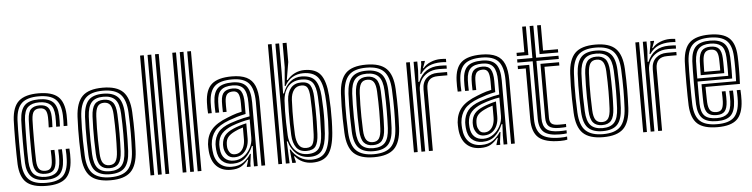

<svg xmlns="http://www.w3.org/2000/svg" viewBox="-48 -1034 5000 1277"><g transform="rotate(-5 2452.5 -395.5)"><path d="M218.4 9Q126.2 9 84.6 -28.3Q43 -65.6 38.5 -151.5Q37.5 -176.2 36.9 -215.7Q36.2 -255.1 36.2 -299.1Q36.2 -343 36.9 -382.4Q37.5 -421.7 38.6 -446.1Q43.8 -535 86.2 -572Q128.6 -609 216.8 -609Q306.4 -609 347.3 -572.7Q388.3 -536.3 391.9 -451.1Q392.5 -434.8 392.1 -414.3Q391.7 -393.9 390.9 -377.1H365.9Q366.8 -394 367.2 -413.3Q367.6 -432.6 366.9 -450.1Q363.7 -524.5 329 -556.7Q294.3 -588.9 216.8 -588.9Q140.3 -588.9 104.2 -555.9Q68.2 -523 63.5 -444.7Q62.3 -419.1 61.7 -379.3Q61.2 -339.5 61.2 -295.8Q61.2 -252.1 61.8 -214.1Q62.5 -176.1 63.3 -154.1Q67 -80.9 102.5 -46Q137.9 -11.1 218.4 -11.1Q294.8 -11.1 329.1 -44Q363.4 -76.9 366.9 -152.7Q367.7 -169.4 367.5 -185.1Q367.4 -200.7 365.9 -224.9H390.9Q392.3 -203.2 392.5 -187.1Q392.7 -171.1 391.9 -151.9Q387.9 -65.7 347.8 -28.3Q307.6 9 218.4 9ZM218.4 -31.2Q152.2 -31.2 121.7 -62.2Q91.3 -93.1 88.2 -155Q87.2 -177.9 86.7 -216.2Q86.2 -254.5 86.2 -297.9Q86.2 -341.3 86.7 -380.3Q87.2 -419.2 88.4 -443.2Q92.5 -511.2 122.5 -540Q152.5 -568.8 216.8 -568.8Q279.5 -568.8 309.4 -541.8Q339.3 -514.9 341.9 -449.4Q342.6 -433.8 342.2 -415Q341.8 -396.2 340.9 -377.1H316Q316.9 -397.2 317.2 -415.6Q317.6 -433.9 317 -448.8Q314.8 -505.6 289.8 -527.1Q264.9 -548.7 216.8 -548.7Q168.3 -548.7 142.5 -525.8Q116.7 -502.9 113.2 -441.4Q112.6 -426.8 111.8 -392.4Q110.9 -357.9 110.4 -314.9Q109.9 -271.9 110 -230.5Q110.1 -189.2 111.6 -160.8Q115.1 -99.5 140.9 -75.4Q166.7 -51.3 218.4 -51.3Q265.9 -51.3 290.1 -73.6Q314.3 -95.9 317 -154Q317.5 -168.5 317.5 -183.5Q317.5 -198.5 316 -224.9H340.9Q342.6 -197.2 342.6 -183Q342.5 -168.7 341.9 -153.4Q338.9 -87.9 310.4 -59.5Q281.9 -31.2 218.4 -31.2ZM218.4 -71.5Q178.1 -71.5 159 -91.6Q139.9 -111.8 137.7 -161.5Q136.9 -184.9 136.5 -222.4Q136.1 -260 136.1 -301.7Q136.1 -343.4 136.6 -380.4Q137.2 -417.4 138.2 -439.9Q141.1 -491.9 161 -510.2Q180.9 -528.5 216.8 -528.5Q255.2 -528.5 272.9 -509.8Q290.7 -491 292.2 -446.5Q292.6 -436.2 292.5 -419Q292.3 -401.9 291 -377.1H266.2Q267.1 -399.5 267.4 -417Q267.7 -434.5 267.2 -445.5Q266.1 -479 254.7 -493.7Q243.3 -508.4 216.8 -508.4Q190.6 -508.4 177.9 -493.1Q165.2 -477.7 163.1 -438.6Q162.1 -416.2 161.6 -379Q161.1 -341.9 161.1 -300.2Q161.1 -258.5 161.6 -221.4Q162.1 -184.2 162.9 -161.6Q165 -123.7 177.8 -107.6Q190.5 -91.6 218.4 -91.6Q244.5 -91.6 255.3 -106.8Q266.1 -122 267.1 -156.8Q267.6 -171.2 267.6 -183.7Q267.6 -196.3 266.1 -224.9H291Q292.3 -201.2 292.5 -184.6Q292.8 -167.9 292.2 -156.6Q290.1 -110.5 273.2 -91Q256.2 -71.5 218.4 -71.5Z M646.2 9Q553.5 9 510.7 -32.7Q467.9 -74.3 463.3 -170.2Q461.1 -220.1 460.3 -263.3Q459.6 -306.4 460.3 -347.3Q461.1 -388.2 463.1 -430.5Q468.2 -524.8 510.1 -566.9Q551.9 -609 646.2 -609Q739.5 -609 781.6 -567Q823.6 -525 828.3 -430.2Q831.8 -354.3 831.6 -293.2Q831.4 -232.2 828.5 -170.1Q823.4 -74.2 781 -32.6Q738.6 9 646.2 9ZM646.2 -11.1Q727 -11.1 763 -48.9Q799 -86.7 803.5 -171.4Q806.4 -233 806.6 -292.1Q806.8 -351.2 803.3 -429.2Q799.3 -513.1 763.3 -551Q727.2 -588.9 646.2 -588.9Q564.9 -588.9 528.7 -551.1Q492.4 -513.3 488 -428.5Q486.2 -391 485.4 -351.7Q484.5 -312.5 485.2 -268.1Q485.8 -223.7 488.3 -170.4Q492.5 -82.1 531.2 -46.6Q569.9 -11.1 646.2 -11.1ZM646.2 -31.2Q581.4 -31.2 549 -62.9Q516.7 -94.7 513 -173.4Q511 -217.5 510.4 -261Q509.7 -304.5 510.3 -346.1Q510.9 -387.8 512.8 -426.3Q516.8 -501.5 547.2 -535.2Q577.6 -568.8 646.2 -568.8Q710.8 -568.8 742.8 -537.2Q774.7 -505.7 778.3 -429.1Q780.6 -379.7 781.3 -336.5Q781.9 -293.2 781.3 -253.4Q780.7 -213.6 778.8 -174.4Q774.8 -97 743.9 -64.1Q713 -31.2 646.2 -31.2ZM646.2 -51.3Q699.9 -51.3 725.1 -79.8Q750.4 -108.3 753.8 -175.2Q756.4 -226.9 756.7 -289.6Q757 -352.2 753.6 -425.9Q750.6 -493.1 724.8 -520.9Q699 -548.7 646.2 -548.7Q592.1 -548.7 566.8 -520.3Q541.4 -492 537.8 -425.5Q536.2 -391.6 535.4 -352.3Q534.6 -313.1 535.2 -268.6Q535.7 -224.1 537.9 -174.2Q541.2 -106.5 567.4 -78.9Q593.6 -51.3 646.2 -51.3ZM646.2 -71.5Q605.8 -71.5 585.6 -95Q565.5 -118.5 562.9 -175.4Q560.9 -220.7 560.2 -261.9Q559.6 -303.1 560.2 -343.1Q560.9 -383.1 562.7 -424.4Q565.7 -480.3 585.1 -504.4Q604.5 -528.5 646.2 -528.5Q685.6 -528.5 705.8 -505.6Q726.1 -482.7 728.7 -425.2Q731.7 -356.8 731.7 -295.1Q731.7 -233.4 728.9 -176.2Q726.1 -119.7 706.6 -95.6Q687.1 -71.5 646.2 -71.5ZM646.2 -91.6Q675.7 -91.6 688.7 -112.3Q701.7 -133.1 703.9 -177.5Q706.5 -231 706.7 -290.3Q707 -349.6 703.7 -424Q701.9 -467.8 688.6 -488.1Q675.2 -508.4 646.2 -508.4Q616.3 -508.4 603.2 -487.9Q590 -467.3 587.7 -423.1Q585.9 -383.3 585.2 -345.1Q584.6 -307 585.2 -265.9Q585.9 -224.9 587.9 -176.2Q589.9 -130.4 603.9 -111Q617.9 -91.6 646.2 -91.6Z M1012.7 0V-800H1037.7V0ZM912.9 0V-800H937.8V0ZM962.8 0V-800H987.8V0Z M1227.7 0V-800H1252.7V0ZM1127.9 0V-800H1152.8V0ZM1177.8 0V-800H1202.8V0Z M1653.3 0V-425.3Q1653.3 -512.9 1619.8 -550.9Q1586.3 -588.9 1508.6 -588.9Q1428.6 -588.9 1392.8 -556.7Q1357 -524.5 1353.8 -450.1Q1353.3 -433.3 1353.3 -414.5Q1353.3 -395.7 1354.7 -377.1H1329.9Q1328.5 -396.6 1328.3 -413.6Q1328.1 -430.5 1328.9 -451.1Q1332.2 -536.3 1374.4 -572.6Q1416.5 -609 1508.6 -609Q1569.4 -609 1606.7 -590.4Q1644 -571.8 1661.2 -531.4Q1678.3 -491.1 1678.3 -425.3V0ZM1473.5 -49.7Q1510.4 -49.7 1539.5 -70.7Q1568.5 -91.6 1585.5 -124.1Q1602.4 -156.5 1602.4 -190.8V-313.8Q1576.5 -310.2 1544.7 -301.6Q1512.8 -293 1482.3 -281.4Q1437.5 -263.6 1413.1 -237Q1388.8 -210.5 1386.2 -164.5Q1385.9 -156.4 1386.5 -148.5Q1387.1 -140.6 1387.5 -134.2Q1390.7 -93.2 1413.1 -71.5Q1435.5 -49.7 1473.5 -49.7ZM1479.7 -71.5Q1449.2 -71.5 1433 -90.9Q1416.7 -110.3 1412.3 -136.4Q1411.6 -142.2 1411.2 -149.9Q1410.8 -157.6 1411 -162.2Q1413.6 -200.4 1432.6 -223.3Q1451.7 -246.1 1490 -262.2Q1508.9 -270.3 1532.2 -277.7Q1555.5 -285.1 1577.6 -289.9V-188.6Q1577.6 -156.7 1566.4 -130Q1555.1 -103.3 1533.3 -87.4Q1511.5 -71.5 1479.7 -71.5ZM1483.3 -91.2Q1506 -91.2 1521.5 -104Q1536.9 -116.8 1544.8 -138.4Q1552.7 -160 1552.7 -186.4V-264Q1534.9 -258.7 1521.3 -253.4Q1507.6 -248.2 1498.1 -243.1Q1465.2 -227.2 1451.1 -209.4Q1436.9 -191.6 1436.2 -162.4Q1436.1 -156.3 1436.2 -150.5Q1436.2 -144.8 1437.2 -138.6Q1439.9 -121.7 1450.8 -106.4Q1461.7 -91.2 1483.3 -91.2ZM1449 9.5Q1389.6 9.5 1354 -25.6Q1318.3 -60.6 1312.8 -127.9Q1312 -138.8 1311.6 -152Q1311.2 -165.3 1311.8 -173.4Q1316.4 -232.4 1349.8 -271.3Q1383.2 -310.3 1457.6 -338.7Q1476.2 -346.1 1490 -351.3Q1503.8 -356.4 1518.4 -360.7Q1533 -364.9 1553.5 -369.3V-425.5Q1553.5 -468.6 1543.7 -488.5Q1533.8 -508.4 1508.6 -508.4Q1479.6 -508.4 1467.2 -493.5Q1454.8 -478.5 1453.5 -445.8Q1453.2 -437.3 1453 -418Q1452.9 -398.7 1453.7 -377.1H1428.9Q1427.9 -401.7 1428.2 -418.7Q1428.4 -435.8 1428.7 -448.3Q1430.5 -493.3 1450.4 -510.9Q1470.2 -528.5 1508.6 -528.5Q1547.2 -528.5 1562.8 -504Q1578.4 -479.5 1578.4 -425.5V-352.1Q1544.5 -345.2 1518.6 -337.4Q1492.7 -329.6 1465.8 -319.6Q1398.5 -294.7 1369.7 -259.3Q1340.9 -223.9 1336.8 -171.4Q1336.3 -162.6 1336.6 -151.3Q1336.9 -140.1 1337.8 -129.9Q1342.4 -71.3 1373.5 -40.7Q1404.6 -10.1 1456.9 -10.1Q1504.4 -10.1 1534.7 -31.8Q1564.9 -53.4 1584.4 -84.9H1590L1581.2 -19.3V0H1556.3L1556 -4.1L1569.1 -47.3H1564.5Q1541.3 -19.1 1515.9 -4.8Q1490.5 9.5 1449 9.5ZM1603.5 0.2V-60L1607.3 -136.1H1601.7Q1581.5 -88.1 1548.8 -59Q1516.1 -29.9 1464.3 -30Q1421.2 -30.2 1393.9 -55.6Q1366.6 -81.1 1362.5 -132.1Q1362.1 -139.9 1361.6 -150.4Q1361 -161 1361.5 -168.8Q1365.3 -216.1 1390.5 -248Q1415.6 -279.8 1474.1 -300.5Q1497.3 -308.6 1520.1 -315.1Q1542.9 -321.7 1564.1 -326.5Q1585.3 -331.4 1603.4 -334V-425.3Q1603.4 -491.4 1581.6 -520Q1559.7 -548.7 1508.6 -548.7Q1454.9 -548.7 1430.4 -525.4Q1405.8 -502.2 1403.8 -448.9Q1403.2 -432.7 1403.1 -414.4Q1403 -396.2 1404.2 -377.1H1379.4Q1378.3 -397.4 1378.2 -415.7Q1378.2 -433.9 1378.8 -449.4Q1381.3 -513.4 1411.5 -541.1Q1441.6 -568.8 1508.6 -568.8Q1572.8 -568.8 1600.6 -535.5Q1628.4 -502.3 1628.4 -425.3V0.2Z M1766.4 0V-800H1791.3V0ZM1816.3 0V-800H1841.3V-604.1L1838.7 -465.9H1844.3Q1862.6 -516.2 1895.8 -542.7Q1928.9 -569.2 1972.7 -568.2Q2034.9 -566.5 2060.9 -532.9Q2086.8 -499.3 2092.1 -426.8Q2095.2 -380.8 2096.2 -339.6Q2097.2 -298.5 2096.2 -258.5Q2095.2 -218.6 2092.1 -176Q2086 -99.8 2061.5 -65.2Q2037 -30.6 1980 -30.6Q1925.5 -30.6 1889.5 -63.5Q1853.6 -96.4 1841.1 -146.2L1835.4 -146L1841.3 0ZM1967.2 -50.5Q2020.7 -50.5 2042.2 -80.6Q2063.8 -110.6 2067.2 -178Q2069.7 -233.1 2070.5 -290Q2071.2 -346.9 2067.2 -426.6Q2063.7 -491.2 2042 -519.5Q2020.2 -547.9 1968.4 -547.9Q1933.8 -547.9 1907 -533.5Q1880.2 -519.2 1863.9 -490.6Q1847.6 -462 1844.2 -419.4Q1842.1 -384.9 1841.5 -347.7Q1840.8 -310.6 1841.8 -270.3Q1842.7 -230 1844.9 -185.8Q1847.1 -148.7 1861.8 -118Q1876.4 -87.3 1903 -68.9Q1929.5 -50.5 1967.2 -50.5ZM1960.9 -71.7Q1915.4 -71.7 1893.3 -101.8Q1871.2 -131.9 1868.4 -185.5Q1866.7 -225 1866 -264.6Q1865.4 -304.2 1866 -343.3Q1866.6 -382.3 1868.2 -419.6Q1871 -470.2 1895.5 -499.4Q1920 -528.7 1964.9 -528.7Q2009.4 -528.7 2024.7 -503.1Q2040.1 -477.4 2042.3 -426.6Q2044.1 -379.8 2044.8 -339.9Q2045.6 -300.1 2045 -261Q2044.5 -221.9 2042.4 -177Q2039.9 -121.4 2022.4 -96.5Q2004.9 -71.7 1960.9 -71.7ZM1960.8 -91.6Q1992.4 -91.6 2003.9 -111.9Q2015.4 -132.2 2017.5 -177Q2020 -233.7 2020.7 -290.5Q2021.3 -347.2 2017.5 -426Q2015.3 -469.7 2004.5 -489.1Q1993.7 -508.4 1964.8 -508.4Q1931.2 -508.4 1913.4 -484Q1895.6 -459.7 1893.2 -419.5Q1891.4 -381.2 1890.7 -341.2Q1890.1 -301.2 1890.7 -261.9Q1891.4 -222.5 1893.2 -185.9Q1895.9 -142.7 1911.3 -117.1Q1926.7 -91.6 1960.8 -91.6ZM1992.4 9.1Q1958.1 9.1 1928.7 -4.5Q1899.2 -18.1 1879.5 -43.3H1874.4L1883.1 -8.4L1883.1 0H1859.3L1850 -90.4H1855.6Q1875.1 -55.1 1910.3 -33Q1945.4 -10.8 1986.9 -10.8Q2051.3 -10.8 2080.6 -49.1Q2109.9 -87.3 2117 -177.1Q2119.9 -217.7 2120.9 -257.5Q2121.9 -297.4 2120.9 -339.3Q2120 -381.2 2116.8 -427.2Q2110.6 -513.4 2080.5 -551Q2050.4 -588.7 1982.9 -588.7Q1943 -588.7 1910.8 -569.7Q1878.6 -550.7 1859.7 -514.5H1853.7L1864.6 -638.7V-800H1891.1V-671.5L1871 -552.8H1876.8Q1899 -580.1 1929.3 -594.6Q1959.6 -609 1992.6 -609Q2068.8 -609 2101.6 -565.7Q2134.5 -522.5 2141.8 -426.1Q2144.7 -381.4 2145.7 -340.1Q2146.7 -298.8 2145.8 -258.5Q2144.9 -218.3 2141.8 -176.8Q2133.7 -77 2099.9 -34Q2066.2 9.1 1992.4 9.1Z M2404.9 9Q2312.2 9 2269.4 -32.7Q2226.7 -74.3 2222.1 -170.2Q2219.8 -220.1 2219.1 -263.3Q2218.3 -306.4 2219.1 -347.3Q2219.8 -388.2 2221.9 -430.5Q2227 -524.8 2268.8 -566.9Q2310.6 -609 2404.9 -609Q2498.3 -609 2540.3 -567Q2582.4 -525 2587 -430.2Q2590.5 -354.3 2590.3 -293.2Q2590.1 -232.2 2587.2 -170.1Q2582.2 -74.2 2539.8 -32.6Q2497.3 9 2404.9 9ZM2404.9 -11.1Q2485.7 -11.1 2521.7 -48.9Q2557.8 -86.7 2562.2 -171.4Q2565.2 -233 2565.4 -292.1Q2565.6 -351.2 2562.1 -429.2Q2558.1 -513.1 2522 -551Q2486 -588.9 2404.9 -588.9Q2323.6 -588.9 2287.4 -551.1Q2251.2 -513.3 2246.8 -428.5Q2245 -391 2244.1 -351.7Q2243.3 -312.5 2243.9 -268.1Q2244.6 -223.7 2247 -170.4Q2251.2 -82.1 2290 -46.6Q2328.7 -11.1 2404.9 -11.1ZM2404.9 -31.2Q2340.2 -31.2 2307.8 -62.9Q2275.4 -94.7 2271.7 -173.4Q2269.8 -217.5 2269.1 -261Q2268.4 -304.5 2269 -346.1Q2269.7 -387.8 2271.5 -426.3Q2275.6 -501.5 2305.9 -535.2Q2336.3 -568.8 2404.9 -568.8Q2469.5 -568.8 2501.5 -537.2Q2533.5 -505.7 2537.1 -429.1Q2539.3 -379.7 2540 -336.5Q2540.7 -293.2 2540 -253.4Q2539.4 -213.6 2537.5 -174.4Q2533.6 -97 2502.6 -64.1Q2471.7 -31.2 2404.9 -31.2ZM2404.9 -51.3Q2458.6 -51.3 2483.9 -79.8Q2509.2 -108.3 2512.6 -175.2Q2515.1 -226.9 2515.4 -289.6Q2515.7 -352.2 2512.4 -425.9Q2509.3 -493.1 2483.5 -520.9Q2457.8 -548.7 2404.9 -548.7Q2350.8 -548.7 2325.5 -520.3Q2300.2 -492 2296.5 -425.5Q2294.9 -391.6 2294.2 -352.3Q2293.4 -313.1 2293.9 -268.6Q2294.4 -224.1 2296.7 -174.2Q2299.9 -106.5 2326.1 -78.9Q2352.3 -51.3 2404.9 -51.3ZM2404.9 -71.5Q2364.5 -71.5 2344.4 -95Q2324.3 -118.5 2321.7 -175.4Q2319.7 -220.7 2319 -261.9Q2318.3 -303.1 2319 -343.1Q2319.7 -383.1 2321.5 -424.4Q2324.5 -480.3 2343.8 -504.4Q2363.2 -528.5 2404.9 -528.5Q2444.3 -528.5 2464.6 -505.6Q2484.8 -482.7 2487.4 -425.2Q2490.4 -356.8 2490.5 -295.1Q2490.5 -233.4 2487.6 -176.2Q2484.8 -119.7 2465.3 -95.6Q2445.8 -71.5 2404.9 -71.5ZM2404.9 -91.6Q2434.4 -91.6 2447.4 -112.3Q2460.5 -133.1 2462.6 -177.5Q2465.2 -231 2465.5 -290.3Q2465.8 -349.6 2462.5 -424Q2460.7 -467.8 2447.3 -488.1Q2434 -508.4 2404.9 -508.4Q2375 -508.4 2361.9 -487.9Q2348.8 -467.3 2346.4 -423.1Q2344.6 -383.3 2344 -345.1Q2343.3 -307 2344 -265.9Q2344.6 -224.9 2346.6 -176.2Q2348.6 -130.4 2362.6 -111Q2376.7 -91.6 2404.9 -91.6Z M2721.6 0V-600H2746.3L2746.5 -540L2741.7 -463.9H2747.5Q2768.6 -513.2 2804.5 -536.2Q2840.3 -559.1 2890.7 -559.1Q2903.9 -559.1 2917.7 -558.5Q2931.5 -558 2937.7 -557.3V-535.6Q2930.3 -536.2 2915.2 -536.7Q2900 -537.2 2886 -537.2Q2840.2 -537.2 2809.1 -518.7Q2778 -500.2 2762.3 -471Q2746.6 -441.7 2746.6 -409.2V0ZM2671.6 0V-600H2696.6V0ZM2771.5 0V-411.4Q2771.5 -460.3 2800.4 -486.7Q2829.3 -513.1 2874.7 -513.1Q2890.7 -513.1 2906.9 -513.1Q2923.2 -513.1 2937.7 -513.1V-491.1Q2923.3 -491.3 2906.4 -491.2Q2889.4 -491.1 2874.7 -491.1Q2835 -491.1 2816.4 -471.4Q2797.7 -451.6 2797.7 -414V0ZM2759 -515.1 2771.2 -580.7V-600H2796.1L2796.4 -595.9L2780.1 -552.7H2784.7Q2803.3 -576.2 2835.8 -589.5Q2868.3 -602.9 2902.1 -602.9Q2910 -602.9 2919.4 -602.4Q2928.8 -601.9 2937.7 -600.8V-579.1Q2930.3 -580.1 2921.9 -580.6Q2913.5 -581.1 2903.9 -581.1Q2858.2 -581.1 2823.6 -566Q2789 -550.9 2764.9 -515.1Z M3320.1 0V-425.3Q3320.1 -512.9 3286.6 -550.9Q3253.1 -588.9 3175.4 -588.9Q3095.3 -588.9 3059.5 -556.7Q3023.7 -524.5 3020.6 -450.1Q3020 -433.3 3020 -414.5Q3020 -395.7 3021.4 -377.1H2996.6Q2995.3 -396.6 2995.1 -413.6Q2994.9 -430.5 2995.6 -451.1Q2998.9 -536.3 3041.1 -572.6Q3083.3 -609 3175.4 -609Q3236.2 -609 3273.5 -590.4Q3310.8 -571.8 3327.9 -531.4Q3345 -491.1 3345 -425.3V0ZM3140.2 -49.7Q3177.2 -49.7 3206.2 -70.7Q3235.3 -91.6 3252.2 -124.1Q3269.2 -156.5 3269.2 -190.8V-313.8Q3243.3 -310.2 3211.4 -301.6Q3179.5 -293 3149 -281.4Q3104.2 -263.6 3079.9 -237Q3055.5 -210.5 3053 -164.5Q3052.7 -156.4 3053.3 -148.5Q3053.9 -140.6 3054.2 -134.2Q3057.5 -93.2 3079.9 -71.5Q3102.3 -49.7 3140.2 -49.7ZM3146.4 -71.5Q3116 -71.5 3099.7 -90.9Q3083.4 -110.3 3079 -136.4Q3078.4 -142.2 3078 -149.9Q3077.5 -157.6 3077.8 -162.2Q3080.3 -200.4 3099.4 -223.3Q3118.4 -246.1 3156.7 -262.2Q3175.7 -270.3 3199 -277.7Q3222.2 -285.1 3244.4 -289.9V-188.6Q3244.4 -156.7 3233.1 -130Q3221.9 -103.3 3200 -87.4Q3178.2 -71.5 3146.4 -71.5ZM3150.1 -91.2Q3172.8 -91.2 3188.2 -104Q3203.7 -116.8 3211.6 -138.4Q3219.4 -160 3219.4 -186.4V-264Q3201.7 -258.7 3188 -253.4Q3174.4 -248.2 3164.8 -243.1Q3131.9 -227.2 3117.8 -209.4Q3103.7 -191.6 3102.9 -162.4Q3102.9 -156.3 3102.9 -150.5Q3103 -144.8 3103.9 -138.6Q3106.7 -121.7 3117.6 -106.4Q3128.5 -91.2 3150.1 -91.2ZM3115.8 9.5Q3056.4 9.5 3020.7 -25.6Q2985 -60.6 2979.5 -127.9Q2978.7 -138.8 2978.3 -152Q2977.9 -165.3 2978.5 -173.4Q2983.1 -232.4 3016.5 -271.3Q3049.9 -310.3 3124.3 -338.7Q3142.9 -346.1 3156.7 -351.3Q3170.5 -356.4 3185.1 -360.7Q3199.7 -364.9 3220.2 -369.3V-425.5Q3220.2 -468.6 3210.4 -488.5Q3200.6 -508.4 3175.4 -508.4Q3146.4 -508.4 3133.9 -493.5Q3121.5 -478.5 3120.3 -445.8Q3119.9 -437.3 3119.8 -418Q3119.6 -398.7 3120.5 -377.1H3095.7Q3094.7 -401.7 3094.9 -418.7Q3095.2 -435.8 3095.5 -448.3Q3097.3 -493.3 3117.1 -510.9Q3136.9 -528.5 3175.4 -528.5Q3214 -528.5 3229.6 -504Q3245.2 -479.5 3245.2 -425.5V-352.1Q3211.3 -345.2 3185.4 -337.4Q3159.5 -329.6 3132.5 -319.6Q3065.2 -294.7 3036.5 -259.3Q3007.7 -223.9 3003.5 -171.4Q3003 -162.6 3003.3 -151.3Q3003.7 -140.1 3004.5 -129.9Q3009.2 -71.3 3040.3 -40.7Q3071.4 -10.1 3123.7 -10.1Q3171.2 -10.1 3201.4 -31.8Q3231.7 -53.4 3251.2 -84.9H3256.8L3247.9 -19.3V0H3223.1L3222.7 -4.1L3235.8 -47.3H3231.2Q3208 -19.1 3182.6 -4.8Q3157.2 9.5 3115.8 9.5ZM3270.2 0.2V-60L3274.1 -136.1H3268.5Q3248.3 -88.1 3215.6 -59Q3182.8 -29.9 3131.1 -30Q3088 -30.2 3060.7 -55.6Q3033.3 -81.1 3029.3 -132.1Q3028.8 -139.9 3028.3 -150.4Q3027.8 -161 3028.3 -168.8Q3032 -216.1 3057.2 -248Q3082.4 -279.8 3140.8 -300.5Q3164 -308.6 3186.9 -315.1Q3209.7 -321.7 3230.9 -326.5Q3252 -331.4 3270.2 -334V-425.3Q3270.2 -491.4 3248.3 -520Q3226.5 -548.7 3175.4 -548.7Q3121.7 -548.7 3097.1 -525.4Q3072.6 -502.2 3070.5 -448.9Q3070 -432.7 3069.9 -414.4Q3069.8 -396.2 3070.9 -377.1H3046.2Q3045 -397.4 3045 -415.7Q3045 -433.9 3045.6 -449.4Q3048.1 -513.4 3078.2 -541.1Q3108.4 -568.8 3175.4 -568.8Q3239.6 -568.8 3267.4 -535.5Q3295.1 -502.3 3295.1 -425.3V0.2Z M3648.3 -34.4Q3572.5 -34.4 3541.8 -62.1Q3511.1 -89.7 3511.1 -151.9V-534.8H3409V-556.5H3511.1V-770H3536.1V-556.5H3685.3V-534.8H3536.1V-151.9Q3536.1 -100.7 3561.2 -78.5Q3586.3 -56.2 3648.3 -56.2Q3659.8 -56.2 3671.3 -56.6Q3682.8 -57.1 3695.3 -58.1V-37.2Q3685.3 -35.7 3673.9 -35.1Q3662.4 -34.4 3648.3 -34.4ZM3648.3 9Q3546.8 9 3504 -28.3Q3461.2 -65.7 3461.2 -151.9V-491.3H3409V-513.1H3486.2V-151.9Q3486.2 -78 3522.7 -45.3Q3559.3 -12.7 3648.3 -12.7Q3662.8 -12.7 3674.4 -13.5Q3686.1 -14.3 3695.3 -16.3V4.7Q3677.6 9 3648.3 9ZM3648.3 -77.7Q3599.9 -77.7 3580.4 -94.9Q3561 -112 3561 -151.9V-513.1H3685.3V-491.3H3586V-151.9Q3586 -123.5 3599.6 -111.5Q3613.3 -99.5 3648.3 -99.5Q3668.4 -99.5 3679.8 -99.7Q3691.3 -99.9 3695.3 -100.5V-79.6Q3687.6 -78.8 3676.5 -78.3Q3665.5 -77.7 3648.3 -77.7ZM3409 -578.3V-600H3461.2V-770H3486.2V-578.3ZM3561 -578.3V-770H3586V-600H3685.3V-578.3Z M3935.4 9Q3842.7 9 3799.9 -32.7Q3757.2 -74.3 3752.6 -170.2Q3750.3 -220.1 3749.6 -263.3Q3748.8 -306.4 3749.6 -347.3Q3750.3 -388.2 3752.4 -430.5Q3757.5 -524.8 3799.3 -566.9Q3841.1 -609 3935.4 -609Q4028.8 -609 4070.8 -567Q4112.9 -525 4117.5 -430.2Q4121 -354.3 4120.8 -293.2Q4120.6 -232.2 4117.7 -170.1Q4112.7 -74.2 4070.3 -32.6Q4027.8 9 3935.4 9ZM3935.4 -11.1Q4016.2 -11.1 4052.2 -48.9Q4088.3 -86.7 4092.7 -171.4Q4095.7 -233 4095.9 -292.1Q4096.1 -351.2 4092.6 -429.2Q4088.6 -513.1 4052.5 -551Q4016.5 -588.9 3935.4 -588.9Q3854.1 -588.9 3817.9 -551.1Q3781.7 -513.3 3777.3 -428.5Q3775.5 -391 3774.6 -351.7Q3773.8 -312.5 3774.4 -268.1Q3775.1 -223.7 3777.5 -170.4Q3781.7 -82.1 3820.5 -46.6Q3859.2 -11.1 3935.4 -11.1ZM3935.4 -31.2Q3870.7 -31.2 3838.3 -62.9Q3805.9 -94.7 3802.2 -173.4Q3800.3 -217.5 3799.6 -261Q3798.9 -304.5 3799.5 -346.1Q3800.2 -387.8 3802 -426.3Q3806.1 -501.5 3836.4 -535.2Q3866.8 -568.8 3935.4 -568.8Q4000 -568.8 4032 -537.2Q4064 -505.7 4067.6 -429.1Q4069.8 -379.7 4070.5 -336.5Q4071.2 -293.2 4070.5 -253.4Q4069.9 -213.6 4068 -174.4Q4064.1 -97 4033.1 -64.1Q4002.2 -31.2 3935.4 -31.2ZM3935.4 -51.3Q3989.1 -51.3 4014.4 -79.8Q4039.7 -108.3 4043.1 -175.2Q4045.6 -226.9 4045.9 -289.6Q4046.2 -352.2 4042.9 -425.9Q4039.8 -493.1 4014 -520.9Q3988.3 -548.7 3935.4 -548.7Q3881.3 -548.7 3856 -520.3Q3830.7 -492 3827 -425.5Q3825.4 -391.6 3824.7 -352.3Q3823.9 -313.1 3824.4 -268.6Q3824.9 -224.1 3827.2 -174.2Q3830.4 -106.5 3856.6 -78.9Q3882.8 -51.3 3935.4 -51.3ZM3935.4 -71.5Q3895 -71.5 3874.9 -95Q3854.8 -118.5 3852.2 -175.4Q3850.2 -220.7 3849.5 -261.9Q3848.8 -303.1 3849.5 -343.1Q3850.2 -383.1 3852 -424.4Q3855 -480.3 3874.3 -504.4Q3893.7 -528.5 3935.4 -528.5Q3974.8 -528.5 3995.1 -505.6Q4015.3 -482.7 4017.9 -425.2Q4020.9 -356.8 4021 -295.1Q4021 -233.4 4018.1 -176.2Q4015.3 -119.7 3995.8 -95.6Q3976.3 -71.5 3935.4 -71.5ZM3935.4 -91.6Q3964.9 -91.6 3977.9 -112.3Q3991 -133.1 3993.1 -177.5Q3995.7 -231 3996 -290.3Q3996.3 -349.6 3993 -424Q3991.2 -467.8 3977.8 -488.1Q3964.5 -508.4 3935.4 -508.4Q3905.5 -508.4 3892.4 -487.9Q3879.3 -467.3 3876.9 -423.1Q3875.1 -383.3 3874.5 -345.1Q3873.8 -307 3874.5 -265.9Q3875.1 -224.9 3877.1 -176.2Q3879.1 -130.4 3893.1 -111Q3907.2 -91.6 3935.4 -91.6Z M4252.1 0V-600H4276.8L4277 -540L4272.2 -463.9H4278Q4299.1 -513.2 4335 -536.2Q4370.8 -559.1 4421.2 -559.1Q4434.4 -559.1 4448.2 -558.5Q4462 -558 4468.2 -557.3V-535.6Q4460.8 -536.2 4445.7 -536.7Q4430.5 -537.2 4416.5 -537.2Q4370.7 -537.2 4339.6 -518.7Q4308.5 -500.2 4292.8 -471Q4277.1 -441.7 4277.1 -409.2V0ZM4202.1 0V-600H4227.1V0ZM4302 0V-411.4Q4302 -460.3 4330.9 -486.7Q4359.8 -513.1 4405.2 -513.1Q4421.2 -513.1 4437.4 -513.1Q4453.7 -513.1 4468.2 -513.1V-491.1Q4453.8 -491.3 4436.9 -491.2Q4419.9 -491.1 4405.2 -491.1Q4365.5 -491.1 4346.9 -471.4Q4328.2 -451.6 4328.2 -414V0ZM4289.5 -515.1 4301.7 -580.7V-600H4326.6L4326.9 -595.9L4310.6 -552.7H4315.2Q4333.8 -576.2 4366.3 -589.5Q4398.8 -602.9 4432.6 -602.9Q4440.5 -602.9 4449.9 -602.4Q4459.3 -601.9 4468.2 -600.8V-579.1Q4460.8 -580.1 4452.4 -580.6Q4444 -581.1 4434.4 -581.1Q4388.7 -581.1 4354.1 -566Q4319.5 -550.9 4295.4 -515.1Z M4699 9Q4606.5 9 4564.9 -28.3Q4523.3 -65.7 4518.7 -151.5Q4517.7 -176.2 4517.1 -215.7Q4516.5 -255.1 4516.5 -299.1Q4516.5 -343 4517.1 -382.4Q4517.7 -421.7 4518.8 -446.1Q4524.1 -534.9 4566.6 -572Q4609.2 -609 4697.4 -609Q4786.4 -609 4827.2 -572.7Q4868.1 -536.4 4872.1 -451Q4873 -432.5 4873.4 -410.5Q4873.7 -388.5 4873.7 -364.3Q4873.6 -340.1 4873 -314.8Q4872.4 -289.6 4871.1 -264.6H4641.3Q4641.5 -245.1 4641.7 -225.4Q4642 -205.6 4642.4 -188.9Q4642.8 -172.2 4643.2 -161.4Q4645.3 -124.6 4657.8 -108.1Q4670.2 -91.6 4699 -91.6Q4723.8 -91.6 4734.8 -106.5Q4745.7 -121.5 4747.5 -157.8Q4748.1 -167.8 4747.8 -185Q4747.6 -202.1 4746.5 -224.9H4771.5Q4772.5 -202.6 4772.8 -185Q4773 -167.4 4772.5 -156.7Q4770.3 -110.2 4753.4 -90.8Q4736.6 -71.5 4699 -71.5Q4657.4 -71.5 4638.8 -91.5Q4620.1 -111.5 4618 -158.6Q4617.5 -173.2 4617.1 -193.7Q4616.7 -214.3 4616.5 -237.9Q4616.3 -261.5 4616.3 -284.7H4847.2Q4848.1 -305.6 4848.5 -327.5Q4848.8 -349.4 4848.8 -371Q4848.8 -392.6 4848.4 -412.6Q4848 -432.6 4847.2 -449.9Q4843.5 -525.6 4808.4 -557.2Q4773.2 -588.9 4697.4 -588.9Q4620.8 -588.9 4584.6 -555.8Q4548.4 -522.8 4543.8 -444.7Q4542.5 -419.2 4542 -379.4Q4541.5 -339.5 4541.5 -295.9Q4541.5 -252.3 4542.1 -214.2Q4542.7 -176.2 4543.5 -154.1Q4547.6 -78.2 4582.9 -44.7Q4618.2 -11.1 4699 -11.1Q4775.3 -11.1 4809.4 -43.9Q4843.5 -76.6 4847.2 -152.8Q4847.7 -163.9 4847.6 -176Q4847.5 -188.2 4847.2 -200.8Q4846.8 -213.3 4846.2 -224.9H4871.1Q4872 -208.7 4872.5 -188.9Q4872.9 -169.1 4872.1 -151.9Q4868.1 -65.3 4828 -28.1Q4788 9 4699 9ZM4699 -31.2Q4632.9 -31.2 4602.5 -59.5Q4572 -87.7 4568.5 -155Q4567.4 -177.9 4566.9 -216.1Q4566.4 -254.4 4566.4 -297.7Q4566.4 -341 4567 -380Q4567.5 -419 4568.7 -443.1Q4572.8 -510.8 4602.7 -539.8Q4632.7 -568.8 4697.4 -568.8Q4759.6 -568.8 4789.4 -541.9Q4819.2 -515.1 4822.2 -449.2Q4823.1 -431.1 4823.5 -408Q4823.9 -384.9 4823.9 -358.7Q4823.8 -332.6 4822.9 -304.8H4591.6Q4591.4 -259.9 4591.5 -225.7Q4591.6 -191.4 4592 -156.8Q4593 -100.2 4617.4 -75.8Q4641.9 -51.3 4699 -51.3Q4746.3 -51.3 4770.4 -73.4Q4794.4 -95.5 4797.2 -154.2Q4797.8 -169.1 4797.5 -186.9Q4797.3 -204.6 4796.2 -224.9H4821.2Q4822.1 -206.6 4822.5 -188.5Q4822.9 -170.4 4822.2 -153.5Q4819.1 -87.5 4790.8 -59.4Q4762.4 -31.2 4699 -31.2ZM4591.8 -325H4798.3Q4798.8 -349.5 4798.8 -371.7Q4798.7 -393.9 4798.4 -413.4Q4798 -432.8 4797.2 -448.7Q4794.7 -506.6 4769.2 -527.7Q4743.8 -548.7 4697.4 -548.7Q4646 -548.7 4621.4 -524.3Q4596.9 -499.9 4593.4 -441.4Q4593 -428.2 4592.5 -395.6Q4592 -363.1 4591.8 -325ZM4616.5 -345.1Q4616.8 -361 4617 -378.4Q4617.2 -395.7 4617.6 -411.8Q4618 -427.9 4618.4 -439.9Q4621.3 -488 4639.7 -508.3Q4658.1 -528.5 4697.4 -528.5Q4736.3 -528.5 4753.4 -509.3Q4770.5 -490.1 4772.5 -446.1Q4773 -435.5 4773.4 -419.3Q4773.8 -403.1 4773.8 -383.8Q4773.9 -364.6 4773.6 -345.1ZM4641.7 -365.2H4748.5Q4748.7 -380.8 4748.6 -396.2Q4748.4 -411.5 4748.1 -424.5Q4747.8 -437.4 4747.5 -445.3Q4745.9 -479.3 4734.4 -493.9Q4722.8 -508.4 4697.4 -508.4Q4670.5 -508.4 4658 -492.6Q4645.5 -476.7 4643.4 -438.8Q4643.1 -429.2 4642.7 -418.1Q4642.4 -407 4642.2 -393.9Q4641.9 -380.8 4641.7 -365.2Z"/></g></svg>

Font: Big Shoulders Inline Thin
Style: Regular
Weight: 100
Designer: Patric King
Foundry: XO Type Co
Version: Version 2.002